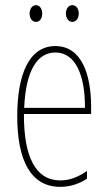

<svg xmlns="http://www.w3.org/2000/svg" viewBox="-20 -716 420 746"><path d="M95 -663C95 -646 104 -631 120 -631C134 -631 144 -644 144 -663C144 -682 134 -696 120 -696C104 -696 95 -680 95 -663ZM236 -664C236 -646 246 -631 261 -631C276 -631 286 -645 286 -664C286 -683 275 -696 261 -696C246 -696 236 -681 236 -664ZM195 -537C94 -537 47 -429 47 -264C47 -94 99 10 214 10C255 10 290 -3 318 -22V-52C283 -27 249 -15 214 -15C119 -15 72 -106 73 -273H334V-301C334 -421 300 -537 195 -537ZM195 -512C278 -512 311 -414 310 -297H74C80 -442 125 -512 195 -512Z"/></svg>

Font: Noto Sans Myanmar ExtraCondensed Thin
Style: Regular
Weight: 100
Width: 2
Designer: Monotype Design Team
Foundry: Monotype Imaging Inc.
Version: Version 2.107